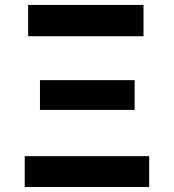

<svg xmlns="http://www.w3.org/2000/svg" viewBox="-20 -747 695 767"><path d="M78.8 0V-123.2H576V0ZM139.6 -307.9V-426.8H517.8V-307.9ZM92.3 -602.3V-727.3H553.3V-602.3Z"/></svg>

Font: InterMG
Style: Bold
Weight: 700
Designer: Rasmus Andersson
Foundry: rsms
Version: Version 3.019;December 26, 2023;FontCreator 15.0.0.2955 64-b